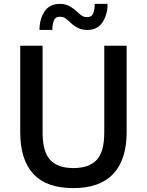

<svg xmlns="http://www.w3.org/2000/svg" viewBox="-20 -955 755 987"><path d="M84 -720H199V-273Q199 -175 238 -133Q277 -91 357 -91Q438 -91 477 -133Q516 -175 516 -273V-720H631V-275Q631 -134 562 -61Q493 12 357 12Q219 12 151.5 -61Q84 -134 84 -275ZM183 -801Q183 -857 209 -896Q235 -935 287 -935Q317 -935 338 -923Q359 -911 375 -896Q387 -884 399 -875.5Q411 -867 428 -867Q452 -867 459.5 -887.5Q467 -908 467 -935H533Q533 -880 507 -840.5Q481 -801 429 -801Q400 -801 378.5 -812.5Q357 -824 341 -840Q329 -852 317 -860.5Q305 -869 288 -869Q264 -869 256.5 -848.5Q249 -828 249 -801Z"/></svg>

Font: Kufam Medium
Style: Regular
Weight: 500
Designer: Wael Morcos, Artur Schmal
Foundry: Original Type
Version: Version 1.300; ttfautohint (v1.8.3)